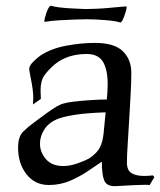

<svg xmlns="http://www.w3.org/2000/svg" viewBox="-20 -627 549 658"><path d="M373 11Q345 11 337 -9Q329 -29 329 -73Q307 -58 279.5 -39.5Q252 -21 219 -7Q186 7 147 7Q100 7 71 -29.5Q42 -66 42 -121Q42 -159 59.5 -176Q77 -193 95 -206Q105 -213 122 -226Q139 -239 157.5 -251.5Q176 -264 188 -269Q203 -275 231.5 -278.5Q260 -282 291.5 -284Q323 -286 346 -286Q349 -315 349 -339Q349 -388 333 -415Q317 -442 277 -442Q211 -442 167 -406Q145 -387 132 -368.5Q119 -350 119 -317L120 -288L93 -269Q93 -274 93.5 -279.5Q94 -285 94 -289Q94 -305 92 -320.5Q90 -336 86 -356Q83 -373 81.5 -380Q80 -387 80 -390Q80 -402 94.5 -416Q109 -430 119 -437Q156 -461 207.5 -470.5Q259 -480 305 -480Q372 -480 401 -451.5Q430 -423 430 -378Q430 -344 427.5 -300.5Q425 -257 422.5 -213Q420 -169 417.5 -131.5Q415 -94 415 -70Q415 -43 431 -33.5Q447 -24 474 -24Q481 -24 488.5 -24.5Q496 -25 504 -26L509 -20L493 7Q485 6 467 6.5Q449 7 429 8Q409 9 393.5 10Q378 11 373 11ZM197 -58Q219 -58 244 -66.5Q269 -75 287 -85Q313 -103 322.5 -122Q332 -141 335 -169.5Q338 -198 342 -242Q282 -240 243.5 -234.5Q205 -229 182 -221Q149 -209 133 -185Q117 -161 117 -135Q117 -105 137.5 -81.5Q158 -58 197 -58ZM392 -550Q377 -555 342 -558Q307 -561 275 -561Q260 -561 235 -560Q210 -559 183 -557.5Q156 -556 133 -552Q132 -552 132 -554Q132 -562 140 -586Q149 -609 155 -607Q165 -604 185 -601.5Q205 -599 229 -598Q253 -597 273 -596Q287 -596 310.5 -597Q334 -598 354 -600Q385 -603 398 -604Q411 -605 413 -605Q414 -605 414 -603Q414 -594 406 -572Q397 -548 392 -550Z"/></svg>

Font: Luxurious Roman
Style: Regular
Weight: 400
Designer: Robert E. Leuschke
Foundry: Robert E. Leuschke
Version: Version 1.010; ttfautohint (v1.8.3)